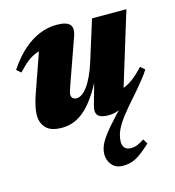

<svg xmlns="http://www.w3.org/2000/svg" viewBox="-107 -549 820 901"><g transform="rotate(-15 302.5 -98.0)"><path d="M598 -148.5Q584 -126 568 -106.5Q552 -87 536.5 -68L479 -2Q444 39 426.5 67.2Q409 95.5 403.8 115.5Q398.5 135.5 398.5 151Q398.5 168.5 408.2 179.8Q418 191 438 191Q454.5 191 468.8 185.2Q483 179.5 503.5 166.5L517.5 189.5Q473 231.5 444.2 246.5Q415.5 261.5 381.5 261.5Q346.5 261.5 327.8 239.2Q309 217 309 187Q309 170.5 315.8 150.5Q322.5 130.5 344.8 100Q367 69.5 411.5 22.5L445.5 -13L451.5 -6Q432 4.5 413.2 9.8Q394.5 15 377.5 15Q339.5 15 325.8 0.5Q312 -14 321.5 -48.5L381 -260.5L395.5 -246.5Q368 -181 340.2 -131.8Q312.5 -82.5 283.2 -50Q254 -17.5 221.2 -1.2Q188.5 15 151.5 15Q97 15 73.8 -9.5Q50.5 -34 50.5 -72Q50.5 -91 55.8 -115.8Q61 -140.5 71 -169L154.5 -407L187 -364Q156 -365 131.8 -357.8Q107.5 -350.5 84.2 -333Q61 -315.5 32.5 -285L11.5 -303Q48.5 -358.5 87.8 -392.5Q127 -426.5 167.8 -442.5Q208.5 -458.5 248.5 -458.5Q297.5 -458.5 313.2 -440.5Q329 -422.5 315 -383.5L243 -180Q234.5 -156 230.8 -144.2Q227 -132.5 227 -124Q227 -114 234 -107.5Q241 -101 253 -101Q265 -101 278.2 -110Q291.5 -119 305.2 -137.2Q319 -155.5 332.2 -183.8Q345.5 -212 357.5 -250L418.5 -444.5H585.5L460.5 -37L430.5 -81Q453.5 -82.5 476.2 -90.8Q499 -99 523.5 -117Q548 -135 577 -166.5Z"/></g></svg>

Font: Newsreader 24pt ExtraBold
Style: Italic
Weight: 800
Italic angle: -17°
Designer: Hugues Gentile
Foundry: Production Type
Version: Version 1.003